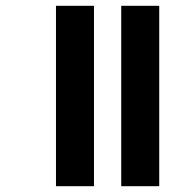

<svg xmlns="http://www.w3.org/2000/svg" viewBox="-20 -642 656 662"><path d="M398 0V-622H529V0ZM173 0V-622H304V0Z"/></svg>

Font: Noto Sans Bengali SemiCondensed
Style: Bold
Weight: 700
Width: 4
Designer: Jelle Bosma - Monotype Design Team
Foundry: Monotype Imaging Inc.
Version: Version 2.003